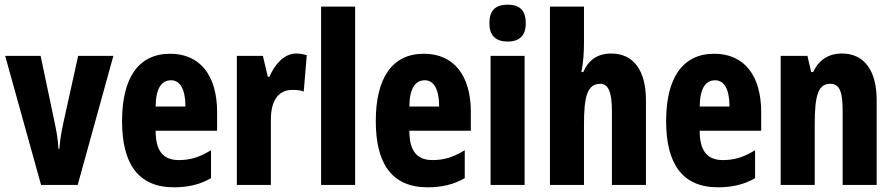

<svg xmlns="http://www.w3.org/2000/svg" viewBox="-20 -788 3807 818"><path d="M155 0H311L463 -550H313L250 -265C241 -223 235 -186 233 -154H229C227 -195 220 -232 212 -270L153 -550H2Z M705 -559C570 -559 500 -456 500 -272C500 -94 566 10 721 10C781 10 833 -2 879 -29V-148C830 -118 790 -106 742 -106C675 -106 643 -145 643 -231H905V-310C905 -466 833 -559 705 -559ZM709 -446C747 -446 770 -408 770 -334H643C644 -415 670 -446 709 -446Z M1242 -560C1188 -560 1148 -509 1128 -461H1121L1100 -550H989V0H1134V-278C1134 -357 1164 -405 1226 -405C1246 -405 1261 -403 1274 -398L1287 -553C1268 -558 1255 -560 1242 -560Z M1493 0V-760H1348V0Z M1786 -559C1651 -559 1581 -456 1581 -272C1581 -94 1647 10 1802 10C1862 10 1914 -2 1960 -29V-148C1911 -118 1871 -106 1823 -106C1756 -106 1724 -145 1724 -231H1986V-310C1986 -466 1914 -559 1786 -559ZM1790 -446C1828 -446 1851 -408 1851 -334H1724C1725 -415 1751 -446 1790 -446Z M2143 -768C2089 -768 2065 -742 2065 -689C2065 -637 2091 -611 2143 -611C2194 -611 2220 -637 2220 -689C2220 -741 2197 -768 2143 -768ZM2215 -550H2070V0H2215Z M2468 -605V-760H2323V0H2468V-258C2468 -377 2482 -431 2538 -431C2572 -431 2587 -394 2587 -316V0H2732V-361C2732 -488 2679 -560 2584 -560C2527 -560 2487 -533 2465 -481H2457C2465 -521 2468 -563 2468 -605Z M3023 -559C2888 -559 2818 -456 2818 -272C2818 -94 2884 10 3039 10C3099 10 3151 -2 3197 -29V-148C3148 -118 3108 -106 3060 -106C2993 -106 2961 -145 2961 -231H3223V-310C3223 -466 3151 -559 3023 -559ZM3027 -446C3065 -446 3088 -408 3088 -334H2961C2962 -415 2988 -446 3027 -446Z M3567 -560C3510 -560 3469 -533 3444 -481H3436L3420 -550H3306V0H3451V-258C3451 -386 3467 -431 3518 -431C3559 -431 3570 -392 3570 -316V0H3715V-361C3715 -489 3661 -560 3567 -560Z"/></svg>

Font: Noto Sans Thai Looped ExtraCondensed ExtraBold
Style: Regular
Weight: 800
Width: 2
Designer: Sasikarn Vongin, Ben Mitchell
Foundry: The Fontpad Ltd
Version: Version 1.001